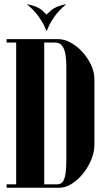

<svg xmlns="http://www.w3.org/2000/svg" viewBox="-20 -883 516 903"><path d="M56 0H259Q289 0 318.5 -19Q348 -38 372 -68.5Q396 -99 410 -134Q424 -169 424 -202V-510Q424 -543 409 -576Q394 -609 369 -637Q344 -665 313.5 -682Q283 -699 253 -699H56ZM188 -683H238Q262 -683 273.5 -666Q285 -649 288.5 -623Q292 -597 292 -570V-131Q292 -99 289 -72.5Q286 -46 277 -31Q268 -16 248 -16H188ZM11 -699V-683H56V-699ZM11 -16V0H56V-16ZM288 -863 290 -862Q254 -831 235 -803.5Q216 -776 209 -758.5Q202 -741 200 -738H198V-813Q200 -816 220.5 -834.5Q241 -853 288 -863ZM110 -863Q157 -853 177.5 -834.5Q198 -816 200 -813V-738H198Q197 -741 189.5 -758.5Q182 -776 163 -803.5Q144 -831 108 -862Z"/></svg>

Font: Emberly Black
Style: Regular
Weight: 900
Designer: Rajesh Rajput
Foundry: Rajesh Rajput
Version: Version 1.000